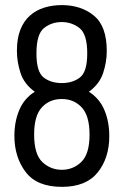

<svg xmlns="http://www.w3.org/2000/svg" viewBox="-20 -717 478 747"><path d="M36 -188.4Q36 -105.6 79.8 -47.8Q123.6 10 220.8 10Q315.2 10 360.2 -46.3Q405.2 -102.6 405.2 -187.4Q405.2 -244 386 -289.2Q366.8 -334.4 325.8 -360Q367 -389.8 381.2 -432.8Q395.4 -475.8 395.4 -518.6Q395.4 -615.4 345.3 -656.3Q295.2 -697.2 220.4 -697.2Q184.4 -697.2 152.7 -687.5Q121 -677.8 97 -656.8Q73 -635.8 59.4 -601.9Q45.8 -568 45.8 -519.4Q45.8 -475.8 60 -432.7Q74.2 -389.6 115.4 -360Q74.2 -334.4 55.1 -289.2Q36 -244 36 -188.4ZM121.8 -509.4Q121.8 -584.2 151.1 -607.7Q180.4 -631.2 220 -631.2Q259.4 -631.2 289.4 -607.7Q319.4 -584.2 319.4 -509.4Q319.4 -437.6 291.1 -415.7Q262.8 -393.8 220.4 -393.8Q178.2 -393.8 150 -415.4Q121.8 -437 121.8 -509.4ZM112.8 -193.8Q112.8 -267 143 -299.4Q173.2 -331.8 220.2 -331.8Q267.6 -331.8 298 -299.1Q328.4 -266.4 328.4 -193.2Q328.4 -118.4 296.8 -87.4Q265.2 -56.4 220.6 -56.4Q176.6 -56.4 144.7 -86.6Q112.8 -116.8 112.8 -193.8Z"/></svg>

Font: Secuela Light
Style: Regular
Weight: 300
Designer: Fernando Haro
Foundry: deFharo
Version: Version 1.708